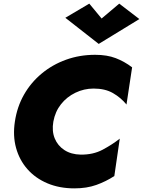

<svg xmlns="http://www.w3.org/2000/svg" viewBox="-20 -1020 788 1058"><path d="M540 -918 472 -1000 340 -922 524 -778 748 -915 637 -1000ZM274 -350Q284 -405 316 -445.5Q348 -486 395.5 -509Q443 -532 496 -532Q559 -532 602.5 -507Q646 -482 677 -444L708 -649Q666 -681 618 -699.5Q570 -718 504 -718Q419 -718 344 -691Q269 -664 209.5 -614.5Q150 -565 112 -498Q74 -431 62 -350Q50 -272 68.5 -205Q87 -138 131 -88Q175 -38 241 -10Q307 18 390 18Q458 18 511 -1Q564 -20 610 -50L640 -256Q598 -223 545.5 -195Q493 -167 424 -168Q372 -169 335 -193Q298 -217 281.5 -257.5Q265 -298 274 -350Z"/></svg>

Font: Jost* 800 Heavy Italic
Style: Italic
Weight: 800
Italic angle: -10°
Version: Version 3.200; ttfautohint (v0.97) -l 8 -r 50 -G 200 -x 14 -